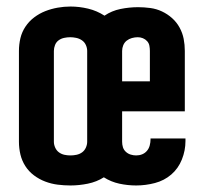

<svg xmlns="http://www.w3.org/2000/svg" viewBox="-20 -560 640 588"><path d="M196 8Q176 8 156.5 5.5Q137 3 118.5 -4Q100 -11 84 -23Q68 -35 57.5 -51.5Q47 -68 42.5 -87Q38 -106 38 -126V-404Q38 -424 42.5 -443Q47 -462 58 -478.5Q69 -495 85 -507Q101 -519 119 -526Q137 -533 156.5 -536.5Q176 -540 196 -540Q223 -540 250 -533.5Q277 -527 300 -512Q322 -527 349 -532.5Q376 -538 403 -538Q421 -538 440 -535.5Q459 -533 476 -525Q493 -517 507 -504.5Q521 -492 530 -475.5Q539 -459 542.5 -441Q546 -423 546 -404V-219H354V-126Q354 -117 356.5 -109Q359 -101 365.5 -95Q372 -89 380.5 -86.5Q389 -84 397 -84Q407 -84 415.5 -87.5Q424 -91 430 -98Q436 -105 438.5 -114.5Q441 -124 441 -133Q441 -134 441 -134.5Q441 -135 441 -136H548Q548 -134 548 -132Q548 -130 548 -128Q548 -99 537 -71.5Q526 -44 504.5 -25.5Q483 -7 454.5 0.5Q426 8 397 8Q371 8 345.5 2.5Q320 -3 298 -17Q276 -3 249 2.5Q222 8 196 8ZM439 -311V-404Q439 -412 437.5 -420Q436 -428 430.5 -434Q425 -440 417.5 -443Q410 -446 402 -446Q393 -446 384 -443.5Q375 -441 368 -435.5Q361 -430 357.5 -421.5Q354 -413 354 -404V-311ZM196 -84Q205 -84 214.5 -86Q224 -88 231.5 -93.5Q239 -99 243 -108Q247 -117 247 -126V-404Q247 -413 243 -422Q239 -431 231 -436.5Q223 -442 213.5 -444Q204 -446 195 -446Q186 -446 176.5 -444Q167 -442 159.5 -436.5Q152 -431 148.5 -422Q145 -413 145 -404V-126Q145 -117 149 -108Q153 -99 160.5 -93.5Q168 -88 177 -86Q186 -84 196 -84Z"/></svg>

Font: Iosevka Curly Slab SmBdEx
Style: Regular
Weight: 600
Width: 7
Monospace: yes
Designer: Belleve Invis
Foundry: Belleve Invis
Version: Version 11.1.0; ttfautohint (v1.8.3)